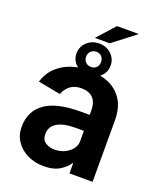

<svg xmlns="http://www.w3.org/2000/svg" viewBox="-152 -918 851 1023"><g transform="rotate(20 273.5 -406.5)"><path d="M362.6 0V-56.5H358.3Q345.5 -33.4 310.7 -11.2Q275.9 11 219.5 11Q168.7 11 127.5 -8.9Q86.3 -28.8 62.1 -64.5Q38 -100.1 38 -147Q38 -234.7 103.5 -282.3Q169 -329.9 305.8 -329.9H357.2V-352.6Q357.2 -402.3 333.8 -425.2Q310.4 -448.2 268.5 -448.2Q230.8 -448.2 206.7 -430.4Q182.5 -412.6 169.4 -380L42.3 -404.1Q59.3 -458.1 95.9 -490.8Q132.5 -523.4 179.2 -538Q225.9 -552.6 273.4 -552.6Q333.1 -552.6 383.2 -532Q433.2 -511.4 463.4 -465.9Q493.6 -420.5 493.6 -346.2V0ZM357.2 -239.3H306.5Q241.8 -239.3 205.8 -217.5Q169.7 -195.7 169.7 -152.7Q169.7 -120 192.5 -106Q215.2 -92 242.5 -92Q289.8 -92 323.5 -118.3Q357.2 -144.5 357.2 -181.1ZM242.9 -724.8 332 -824.2H456L327.1 -724.8ZM179 -614.3Q179 -652.7 207.2 -678.8Q235.4 -704.9 276.3 -704.9Q316.8 -704.9 344.5 -678.8Q372.2 -652.7 372.2 -614.3Q372.2 -575.6 344.5 -551.1Q316.8 -526.6 276.3 -526.6Q235.4 -526.6 207.2 -551.1Q179 -575.6 179 -614.3ZM233 -614.3Q233 -595.9 245.4 -584Q257.8 -572.1 276.3 -572.1Q294.7 -572.1 306.3 -584Q317.8 -595.9 317.8 -614.3Q317.8 -634.2 306.3 -646.3Q294.7 -658.4 276.3 -658.4Q257.8 -658.4 245.4 -646.3Q233 -634.2 233 -614.3Z"/></g></svg>

Font: Interface
Style: Bold
Weight: 700
Designer: Rasmus Andersson
Foundry: rsms
Version: Version 1.8